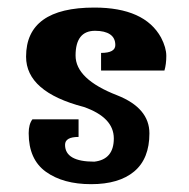

<svg xmlns="http://www.w3.org/2000/svg" viewBox="-20 -464 493 500"><path d="M54.7 -117.2Q54.7 -140.6 64.5 -153.3H184.6V-107.4Q149.4 -107.4 149.4 -86.9Q149.4 -43 225.6 -43Q276.4 -48.8 276.4 -103.5Q276.4 -158.2 198.2 -185.5Q47.9 -224.6 47.9 -316.4Q47.9 -444.3 225.6 -444.3Q356.4 -444.3 399.4 -366.2Q413.1 -339.8 413.1 -318.4Q413.1 -296.9 408.2 -280.3H243.2V-326.2Q280.3 -326.2 280.3 -346.7Q280.3 -365.2 266.6 -374.5Q252.9 -383.8 227.5 -383.8Q176.8 -383.8 176.8 -319.3Q176.8 -257.8 285.2 -215.8Q369.1 -182.6 369.1 -116.7Q369.1 -50.8 329.6 -17.6Q290 15.6 217.3 15.6Q144.5 15.6 99.6 -16.6Q54.7 -48.8 54.7 -117.2Z"/></svg>

Font: Menaion Unicode
Style: Regular
Weight: 400
Designer: Aleksandr Andreev
Foundry: Ponomar Technologies, Inc.
Version: 2.0